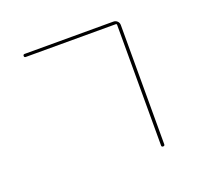

<svg xmlns="http://www.w3.org/2000/svg" viewBox="-133 -922 1266 1150"><g transform="rotate(-20 500.0 -347.5)"><path d="M129.9 -730.5Q120.1 -730.5 120.1 -740.2Q120.1 -750 129.9 -750H695.3Q710 -750 720.2 -740.2Q730.5 -730.5 730.5 -714.8V44.9Q730.5 54.7 720.2 54.7Q710 54.7 710 44.9V-724.6Q710 -729.5 705.1 -730.5Z"/></g></svg>

Font: Rounded-X Mgen+ 1mn thin
Style: Regular
Weight: 100
Designer: [Source Han Sans]
Ryoko NISHIZUKA  (kana & ideographs); Paul D. Hunt (Latin, Greek & Cyrillic); Wenlong ZHANG  (bopomofo
Version: Version 1.059.20150602